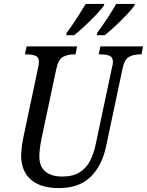

<svg xmlns="http://www.w3.org/2000/svg" viewBox="-20 -951 751 981"><path d="M281 10Q187 10 137.5 -33.5Q88 -77 88 -157Q88 -175 92 -204.5Q96 -234 100 -252L174 -602Q179 -623 179 -634Q179 -659 161.5 -666Q144 -673 118 -673H107L116 -714H374L366 -673H355Q326 -673 302 -660.5Q278 -648 268 -600L193 -247Q181 -188 181 -151Q181 -101 211.5 -75Q242 -49 298 -49Q353 -49 387 -70.5Q421 -92 440 -129Q459 -166 469 -214L552 -605Q557 -622 557 -634Q557 -659 539.5 -666Q522 -673 495 -673H484L493 -714H711L703 -673H692Q663 -673 639.5 -660.5Q616 -648 606 -600L522 -203Q501 -104 442.5 -47Q384 10 281 10ZM477 -784Q502 -817 527.5 -856Q553 -895 574 -931H669L666 -921Q653 -903 626 -874.5Q599 -846 568.5 -817.5Q538 -789 515 -771H474ZM321 -784Q346 -817 371.5 -856.5Q397 -896 418 -931H513L510 -921Q497 -903 470 -874.5Q443 -846 412.5 -817.5Q382 -789 359 -771H318Z"/></svg>

Font: Noto Serif Condensed
Style: Italic
Weight: 400
Width: 3
Italic angle: -12°
Designer: Monotype Design Team
Foundry: Monotype Imaging Inc.
Version: Version 2.014; ttfautohint (v1.8.4.7-5d5b)